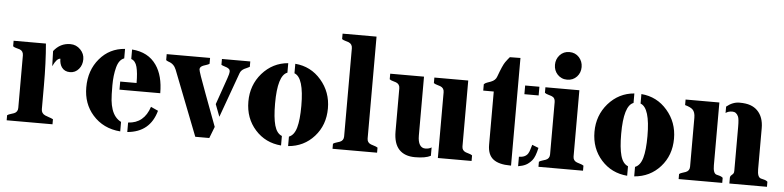

<svg xmlns="http://www.w3.org/2000/svg" viewBox="-44 -945 4818 1180"><g transform="rotate(5 2364.5 -355.5)"><path d="M314.9 -405.8Q292.5 -405.8 269 -355.5L266.1 -448.7Q306.2 -500.5 368.7 -500.5Q405.3 -500.5 431.2 -473.6Q455.6 -448.2 455.6 -414.6Q455.6 -378.9 435.1 -354.5Q413.6 -328.6 380.4 -328.6Q346.7 -328.6 329.1 -353.5Q314.9 -374.5 314.9 -405.8ZM218.3 -490.7Q228.5 -375.5 228.5 -231.4V-86.9Q228.5 -61 252.4 -50.3Q263.2 -45.4 276.1 -41.5Q289.1 -37.6 301.8 -31.2V0H19V-31.2Q28.3 -37.6 39.6 -40.5Q50.8 -43.5 60.5 -47.4Q83.5 -56.6 83.5 -82V-405.8Q83.5 -432.6 60.5 -441.4Q50.8 -444.8 39.6 -447.3Q28.3 -449.7 19 -456.5V-490.7Z M763.7 -51.3Q861.8 -56.2 895.5 -159.7L940.4 -139.2Q903.8 -4.9 763.7 7.3ZM749 -500.5Q849.6 -493.2 899.9 -420.4Q944.8 -356 944.8 -248H693.4V-297.9H794.4Q794.4 -360.4 784.9 -396.7Q775.4 -433.1 749 -441.9ZM720.2 7.3Q614.3 -1 549.3 -75.2Q488.8 -144 488.8 -244.6Q488.8 -350.1 549.8 -421.9Q610.4 -493.7 705.6 -500.5V-441.9Q673.3 -430.7 660.4 -381.3Q647.5 -332 647.5 -270.3Q647.5 -208.5 650.6 -178Q653.8 -147.5 662.1 -123Q679.2 -71.8 720.2 -51.3Z M1290.5 -210.9 1348.1 -376Q1358.4 -405.8 1358.4 -416.5Q1358.4 -427.2 1352.8 -432.6Q1347.2 -438 1339.1 -441.4Q1331.1 -444.8 1321.5 -447.5Q1312 -450.2 1304.2 -454.6V-490.7H1479V-457.5Q1472.2 -453.1 1463.4 -449.7Q1454.6 -446.3 1446.3 -441.9Q1426.3 -431.2 1419.9 -413.6L1319.3 -135.3ZM1269 0H1182.6L1026.4 -400.4Q1012.7 -435.1 979.5 -445.3Q971.2 -448.2 963.4 -453.6V-490.7H1231V-454.6Q1223.1 -449.2 1213.1 -446.3Q1203.1 -443.4 1194.3 -439.9Q1172.4 -431.6 1172.4 -415.5Q1172.4 -401.9 1221.7 -271Q1271 -140.1 1296.4 -70.8Z M1712.4 -441.9Q1653.3 -420.4 1653.3 -246.1Q1653.3 -160.2 1666.7 -112.1Q1680.2 -64 1712.4 -51.3V7.3Q1615.2 -0.5 1552.2 -70.8Q1488.8 -141.6 1488.8 -244.6Q1488.8 -345.7 1552.2 -418.9Q1617.2 -492.7 1712.4 -500.5ZM1815.4 -246.1Q1815.4 -420.4 1755.9 -441.9V-500.5Q1852.5 -492.7 1916 -418.9Q1979.5 -345.7 1979.5 -244.6Q1979.5 -141.6 1916 -70.8Q1853 -0.5 1755.9 7.3V-51.3Q1788.1 -63.5 1801.8 -111.6Q1815.4 -159.7 1815.4 -246.1Z M2238.8 -82Q2238.8 -56.6 2262.2 -47.4Q2272 -43.5 2283.2 -40.5Q2294.4 -37.6 2304.2 -31.2V0H2029.3V-31.2Q2038.6 -37.6 2049.8 -40.5Q2061 -43.5 2070.8 -47.4Q2093.8 -56.6 2093.8 -82V-625.5Q2093.8 -651.4 2070.8 -661.1Q2061 -665 2049.8 -667.7Q2038.6 -670.4 2029.3 -676.8V-710.4H2238.8Z M2635.3 -9.8Q2603 7.3 2538.6 7.3Q2474.1 7.3 2439.9 -29.3Q2405.8 -65.9 2405.8 -140.6V-405.8Q2405.8 -431.6 2382.3 -440.9Q2372.6 -444.8 2361.6 -447.3Q2350.6 -449.7 2342.3 -456.5V-490.7H2550.8V-127.4Q2550.8 -90.3 2562.7 -70.8Q2574.7 -51.3 2597.2 -51.3Q2619.6 -51.3 2635.3 -61.5ZM2679.2 -405.8Q2679.2 -431.6 2655.8 -440.9Q2646 -444.8 2635 -447.5Q2624 -450.2 2614.7 -456.5V-490.7H2823.7V-84Q2823.7 -59.1 2847.2 -49.8Q2856.9 -45.9 2867.9 -43.2Q2878.9 -40.5 2887.2 -34.2V0H2679.2Z M3131.3 -656.7V7.3H3127.4Q3055.7 7.3 3020.8 -20Q2985.8 -47.4 2985.8 -108.9V-437H2920.9V-476.1Q2928.2 -483.9 2939.7 -487.8Q2951.2 -491.7 2962.9 -496.1Q2991.7 -506.8 2999.5 -531.2Q3025.4 -602.5 3040 -622.8Q3054.7 -643.1 3065.9 -655.8ZM3174.8 -51.3Q3214.4 -51.3 3230.5 -76.7Q3237.3 -87.9 3241.2 -102.3Q3245.1 -116.7 3250 -131.3L3289.6 -115.7Q3277.3 -59.1 3259.3 -37.8Q3241.2 -16.6 3221.9 -6.8Q3202.6 2.9 3174.8 7.3ZM3174.8 -490.7H3262.7V-437H3174.8Z M3509.3 -82Q3509.3 -56.6 3532.7 -47.4Q3542.5 -43.5 3553.7 -40.5Q3564.9 -37.6 3574.7 -31.2V0H3299.8V-31.2Q3309.1 -37.6 3320.3 -40.5Q3331.5 -43.5 3341.3 -47.4Q3364.3 -56.6 3364.3 -82V-405.8Q3364.3 -432.1 3341.3 -440.4Q3331.5 -444.3 3320.3 -447Q3309.1 -449.7 3299.8 -456.5V-490.7H3509.3ZM3428.2 -548.8Q3409.7 -548.8 3394.5 -555.7Q3379.4 -562.5 3368.7 -574.2Q3346.2 -598.6 3346.2 -633.8Q3346.2 -668 3368.7 -693.4Q3392.1 -719.2 3428.2 -719.2Q3464.8 -719.2 3488.3 -693.4Q3510.7 -668 3510.7 -633.8Q3510.7 -598.6 3488.3 -574.2Q3464.8 -548.8 3428.2 -548.8Z M3847.7 -441.9Q3788.6 -420.4 3788.6 -246.1Q3788.6 -160.2 3802 -112.1Q3815.4 -64 3847.7 -51.3V7.3Q3750.5 -0.5 3687.5 -70.8Q3624 -141.6 3624 -244.6Q3624 -345.7 3687.5 -418.9Q3752.4 -492.7 3847.7 -500.5ZM3950.7 -246.1Q3950.7 -420.4 3891.1 -441.9V-500.5Q3987.8 -492.7 4051.3 -418.9Q4114.7 -345.7 4114.7 -244.6Q4114.7 -141.6 4051.3 -70.8Q3988.3 -0.5 3891.1 7.3V-51.3Q3923.3 -63.5 3937 -111.6Q3950.7 -159.7 3950.7 -246.1Z M4416.5 -469.2Q4455.1 -500.5 4496.1 -500.5Q4537.1 -500.5 4563.2 -491.2Q4589.4 -481.9 4607.4 -463.9Q4646 -425.3 4646 -356V-102.5Q4646 -53.7 4668 -47.4Q4674.8 -45.4 4681.6 -43.9Q4700.7 -40 4709.5 -31.2V0H4477.5V-34.2Q4477.5 -44.9 4485.6 -51.8Q4493.7 -58.6 4497.3 -63.7Q4501 -68.8 4501 -80.1V-351.1Q4501 -401.4 4494.1 -415.5Q4482.4 -441.9 4457.5 -441.9Q4432.6 -441.9 4416.5 -429.7ZM4373 -102.5Q4373 -54.2 4393.6 -47.4Q4399.9 -45.4 4406.7 -43.9Q4424.8 -40 4433.6 -31.2V0H4164.6V-31.2Q4172.9 -37.6 4183.8 -40.5Q4194.8 -43.5 4204.6 -47.4Q4228 -56.6 4228 -82V-383.8Q4228 -418.5 4211.9 -434.1Q4199.2 -446.8 4164.6 -456.5V-490.7H4373Z"/></g></svg>

Font: Stardos Stencil
Style: Bold
Weight: 700
Designer: vernon adams
Foundry: vernon adams
Version: Version 1.000